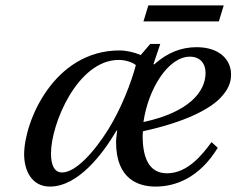

<svg xmlns="http://www.w3.org/2000/svg" viewBox="-20 -676 872 708"><path d="M509 -597H787L805 -656H527ZM69 -107C69 -47 97 12 164 12C268 12 359 -108 410 -195H412C410 -175 408 -164 408 -152C408 -12 494 12 554 12C627 12 715 -20 783 -131L760 -152C725 -104 671 -37 596 -37C527 -37 506 -98 506 -176C506 -181 507 -187 507 -192C669 -227 751 -275 788 -310C825 -347 832 -375 832 -402C832 -455 790 -502 705 -502C650 -502 598 -483 548 -438L546 -440L571 -514H534L499 -473C476 -483 446 -490 421 -490C178 -490 69 -227 69 -107ZM168 -110C168 -220 266 -454 417 -455C443 -455 467 -447 481 -436C464 -371 426 -274 380 -200C326 -113 258 -40 209 -40C179 -40 168 -70 168 -110ZM509 -226C526 -347 600 -467 680 -467C717 -467 738 -443 738 -407C738 -338 677 -262 509 -226Z"/></svg>

Font: Heuristica
Style: Italic
Weight: 400
Italic angle: -13°
Version: Version 1.0.1